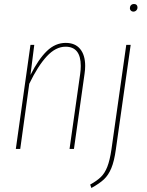

<svg xmlns="http://www.w3.org/2000/svg" viewBox="-20 -743 731 958"><path d="M405 -414Q405 -396 402 -376L349 0H327L380 -374Q383 -395 383 -414Q383 -510 307 -510Q258 -510 213.5 -462Q169 -414 126 -325L81 0H59L132 -519H151L132 -369Q172 -448 214 -488.5Q256 -529 308 -529Q355 -529 380 -498.5Q405 -468 405 -414ZM430 178Q464 159 483.5 140Q503 121 515.5 89Q528 57 536 3L610 -519H632L558 3Q550 61 535.5 96Q521 131 498.5 152Q476 173 436 195ZM628 -702Q628 -711 633.5 -717Q639 -723 649 -723Q657 -723 661.5 -718.5Q666 -714 666 -706Q666 -697 660 -691Q654 -685 645 -685Q638 -685 633 -690Q628 -695 628 -702Z"/></svg>

Font: Fira Sans Extra Condensed Thin
Style: Italic
Weight: 250
Width: 3
Italic angle: -8°
Designer: Carrois Corporate & Edenspiekermann AG
Foundry: Carrois Corporate GbR & Edenspiekermann AG
Version: Version 4.203